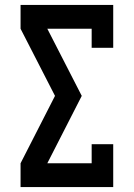

<svg xmlns="http://www.w3.org/2000/svg" viewBox="-20 -755 540 775"><path d="M63 0V-96L202 -368L63 -639V-735H437V-562H350V-639H171L310 -368L171 -96H350V-173H437V0Z"/></svg>

Font: Iosevka Gothic
Style: Bold
Weight: 700
Monospace: yes
Designer: Belleve Invis
Foundry: Belleve Invis
Version: Version 15.5.1; ttfautohint (v1.8.4)